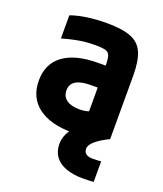

<svg xmlns="http://www.w3.org/2000/svg" viewBox="-135 -619 769 904"><g transform="rotate(20 250.0 -167.0)"><path d="M267 10Q156 10 95.5 -36Q35 -82 35 -167Q35 -251 95.5 -295.5Q156 -340 271 -340H376V-230H273Q173 -230 173 -168Q173 -137 196 -120.5Q219 -104 261 -104Q286 -104 305.5 -110.5Q325 -117 343 -131L307 -58V-336Q307 -371 302 -387.5Q297 -404 280.5 -409Q264 -414 230 -414Q205 -414 182 -412Q159 -410 131.5 -404.5Q104 -399 65 -388V-504Q101 -517 147 -523.5Q193 -530 245 -530Q322 -530 365.5 -513Q409 -496 427 -454.5Q445 -413 445 -340V-22Q411 -7 363 1.5Q315 10 267 10ZM387 196Q337 196 301 182.5Q265 169 246.5 143Q228 117 228 80Q228 44 250 11.5Q272 -21 317 -55L445 -22Q402 -1 378 19.5Q354 40 354 59Q354 70 359 77.5Q364 85 373.5 89Q383 93 397 93Q408 93 419.5 92.5Q431 92 441 91V194Q429 195 415.5 195.5Q402 196 387 196Z"/></g></svg>

Font: M PLUS 1 Code
Style: Regular
Weight: 400
Designer: Coji Morishita
Foundry: UNDERFOREST DESIGN
Version: Version 1.005